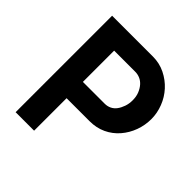

<svg xmlns="http://www.w3.org/2000/svg" viewBox="-188 -855 999 999"><g transform="rotate(45 311.5 -355.0)"><path d="M75 0V-710H375Q424 -710 465.5 -689.5Q507 -669 537 -636Q567 -603 583.5 -560.5Q600 -518 600 -474Q600 -429 584.5 -386.5Q569 -344 540 -310.5Q511 -277 470.5 -258Q430 -239 380 -239H211V0ZM211 -359H372Q391 -359 407.5 -367Q424 -375 435.5 -390.5Q447 -406 454.5 -427.5Q462 -449 462 -474Q462 -502 453.5 -523Q445 -544 432 -559Q419 -574 402 -581.5Q385 -589 366 -589H211Z"/></g></svg>

Font: Rising Sun
Style: Bold
Weight: 700
Designer: Matt McInerney, Pablo Impallari, Rodrigo Fuenzalida (Raleway font), Stephen Hutchings (Greek), Cristiano Sobral (main ch
Foundry: The Rising Sun Project Authors
Version: Version 4.327; ttfautohint (v1.8.4.7-5d5b-dirty)